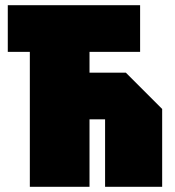

<svg xmlns="http://www.w3.org/2000/svg" viewBox="-20 -720 675 740"><path d="M95 0V-520H10V-700H520V-520H325V-440H465L605 -300V0H385V-260H325V0Z"/></svg>

Font: Tektur Condensed Black
Style: Regular
Weight: 900
Width: 3
Designer: Adam Jagosz
Foundry: Adam Jagosz
Version: Version 1.005;gftools[0.9.30]